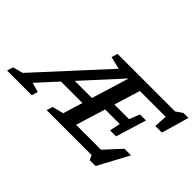

<svg xmlns="http://www.w3.org/2000/svg" viewBox="-195 -1108 1510 1510"><g transform="rotate(45 560.0 -353.0)"><path d="M134.5 -74 214 -51 198.5 0H-76.5L-60.5 -51L24 -74L535 -631L430 -656L445.5 -707H1086L1140.5 -745H1196L1130 -516H1057L1063 -625H776L709.5 -408H872.5L907 -495H974L896 -240H829L848 -329H685.5L609.5 -82H886.5L1011.5 -218H1085L947 39H882.5L864 0H364L380 -51L473.5 -75L523.5 -238.5H284.5ZM641 -629 358 -319H548.5L643.5 -629.5Z"/></g></svg>

Font: Newsreader 6pt Medium
Style: Italic
Weight: 500
Italic angle: -17°
Designer: Hugues Gentile
Foundry: Production Type
Version: Version 1.003; ttfautohint (v1.8.3)